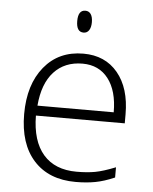

<svg xmlns="http://www.w3.org/2000/svg" viewBox="-53 -769 654 823"><g transform="rotate(5 274.5 -357.5)"><path d="M250 -678.2Q250 -725.1 281.2 -725.1Q296.4 -725.1 304.7 -712.9Q313 -700.7 313 -678.2Q313 -656.2 304.7 -643.6Q296.4 -630.9 281.2 -630.9Q250 -630.9 250 -678.2ZM303.2 9.8Q187.5 9.8 122.8 -61.5Q58.1 -132.8 58.1 -261.2Q58.1 -388.2 120.6 -464.6Q183.1 -541 289.1 -541Q382.8 -541 437 -475.6Q491.2 -410.2 491.2 -297.9V-258.8H108.9Q109.9 -149.4 159.9 -91.8Q210 -34.2 303.2 -34.2Q348.6 -34.2 383.1 -40.5Q417.5 -46.9 470.2 -67.9V-23.9Q425.3 -4.4 387.2 2.7Q349.1 9.8 303.2 9.8ZM289.1 -498Q212.4 -498 166 -447.5Q119.6 -397 111.8 -301.8H439.9Q439.9 -394 399.9 -446Q359.9 -498 289.1 -498Z"/></g></svg>

Font: Zoram GWebM Light
Style: Regular
Weight: 300
Foundry: Ascender Corporation
Version: Version 1.000